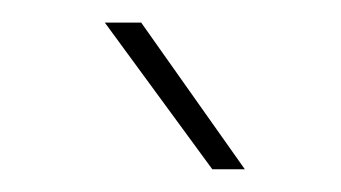

<svg xmlns="http://www.w3.org/2000/svg" viewBox="-20 -770 302 170"><path d="M105 -750C105 -750 72.8 -750 72.8 -750C72.8 -750 168 -620.1 168 -620.1C168 -620.1 196.8 -620.1 196.8 -620.1C196.8 -620.1 105 -750 105 -750Z"/></svg>

Font: WOX
Style: Regular
Weight: 500
Designer: Google
Foundry: ""
Version: ""